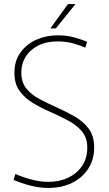

<svg xmlns="http://www.w3.org/2000/svg" viewBox="-20 -914 535 946"><path d="M219 12Q172 12 125.5 -0.5Q79 -13 47 -28L56 -57Q86 -43 131 -30.5Q176 -18 218 -18Q273 -18 316 -38.5Q359 -59 384.5 -96.5Q410 -134 410 -187Q410 -236 383 -267.5Q356 -299 314 -321Q272 -343 227 -363Q183 -382 143 -406Q103 -430 77 -465Q51 -500 51 -555Q51 -615 81.5 -656.5Q112 -698 160.5 -719Q209 -740 264 -740Q310 -740 348.5 -729Q387 -718 409 -708L400 -679Q379 -689 343 -699.5Q307 -710 264 -710Q184 -710 134.5 -667Q85 -624 85 -556Q85 -508 110.5 -477Q136 -446 176.5 -425Q217 -404 261 -384Q306 -364 348 -340Q390 -316 417 -280Q444 -244 444 -188Q444 -129 415.5 -84Q387 -39 336 -13.5Q285 12 219 12ZM228 -774 315 -894H352L255 -774Z"/></svg>

Font: Murecho ExtraLight
Style: Regular
Weight: 200
Designer: Neil Summerour
Foundry: Positype
Version: Version 1.010; ttfautohint (v1.8.3)